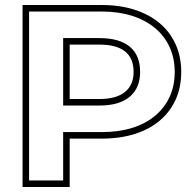

<svg xmlns="http://www.w3.org/2000/svg" viewBox="-20 -733 772 766"><path d="M677 -446Q677 -501 656.5 -545.5Q636 -590 598 -621.5Q560 -653 506.5 -670Q453 -687 386 -687H96V-13H232V-206H386Q453 -206 506.5 -222.5Q560 -239 598 -270.5Q636 -302 656.5 -346Q677 -390 677 -446ZM703 -446Q703 -384 680.5 -335Q658 -286 617 -251.5Q576 -217 517.5 -198.5Q459 -180 386 -180H258V13H70V-713H386Q459 -713 517.5 -694Q576 -675 617 -640.5Q658 -606 680.5 -556.5Q703 -507 703 -446ZM539 -446Q539 -382 497.5 -347Q456 -312 377 -312H232V-581H377Q456 -581 497.5 -547Q539 -513 539 -446ZM513 -446Q513 -555 377 -555H258V-338H377Q444 -338 478.5 -366Q513 -394 513 -446Z"/></svg>

Font: CMG Sans Outline
Style: Outline
Weight: 700
Designer: Julieta Ulanovsky
Foundry: Julieta Ulanovsky
Version: Version 7.200